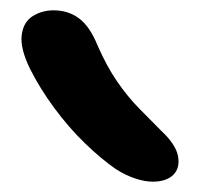

<svg xmlns="http://www.w3.org/2000/svg" viewBox="-20 -829 396 372"><path d="M276 -477Q261 -477 242.5 -483Q224 -489 205 -501Q176 -521 144.5 -551.5Q113 -582 85 -620Q57 -658 38 -696Q19 -735 22 -760.5Q25 -786 43 -797.5Q61 -809 84 -809Q112 -809 133 -793.5Q154 -778 169 -741Q187 -700 207 -671Q227 -642 249 -619.5Q271 -597 292 -576Q321 -549 325 -526Q329 -503 315.5 -490Q302 -477 276 -477Z"/></svg>

Font: Shantell Sans Medium
Style: Regular
Weight: 500
Designer: Stephen Nixon, Anya Danilova, Shantell Martin
Foundry: Arrow Type
Version: Version 1.011;[c5ecc13dd]